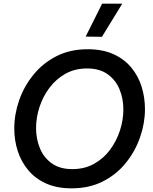

<svg xmlns="http://www.w3.org/2000/svg" viewBox="-20 -1019 835 1049"><path d="M537 -818 448 -819 538 -999H648ZM371 10Q291 10 232 -16.5Q173 -43 134.5 -89Q96 -135 77 -193.5Q58 -252 58 -317Q58 -394 84.5 -470.5Q111 -547 162.5 -610.5Q214 -674 288.5 -712Q363 -750 459 -750Q540 -750 599 -723.5Q658 -697 696.5 -651Q735 -605 753.5 -546Q772 -487 772 -423Q772 -346 745.5 -269.5Q719 -193 668 -129.5Q617 -66 542.5 -28Q468 10 371 10ZM375 -95Q442 -95 494 -124Q546 -153 581.5 -201Q617 -249 635.5 -306.5Q654 -364 654 -421Q654 -480 633 -531Q612 -582 568 -613.5Q524 -645 456 -645Q389 -645 337.5 -616Q286 -587 250 -539Q214 -491 195.5 -433.5Q177 -376 177 -319Q177 -260 198 -209Q219 -158 263 -126.5Q307 -95 375 -95Z"/></svg>

Font: Be Vietnam Pro Medium
Style: Italic
Weight: 500
Italic angle: -12°
Designer: Lam Bao, Tony Le, Vietanh Nguyen
Foundry: Yellow Type Foundry
Version: Version 1.002; ttfautohint (v1.8.3)